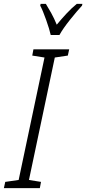

<svg xmlns="http://www.w3.org/2000/svg" viewBox="-74 -968 444 988"><path d="M232 -788Q250 -821 286.5 -866.5Q323 -912 348 -939L350 -948H321Q294 -926 268 -898Q242 -870 218 -841Q205 -873 189.5 -901Q174 -929 162 -948H135L133 -939Q146 -915 163.5 -865.5Q181 -816 187 -788ZM131 0 137 -32 75 -42 208 -672 275 -682 282 -714H98L92 -682L155 -672L22 -42L-47 -32L-54 0Z"/></svg>

Font: Noto Sans Display Condensed Light
Style: Italic
Weight: 300
Width: 3
Designer: Monotype Design team
Foundry: Monotype Imaging Inc.
Version: 1.000